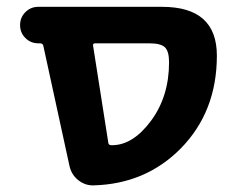

<svg xmlns="http://www.w3.org/2000/svg" viewBox="-20 -566 691 565"><path d="M259.8 -438.5Q252.9 -438.5 253.9 -431.6L298.8 -145.5Q299.8 -138.7 307.6 -138.7H309.6Q371.1 -138.7 424.3 -210.4Q477.5 -282.2 477.5 -382.8Q477.5 -415 465.3 -426.8Q453.1 -438.5 419.9 -438.5ZM107.4 -431.6Q105.5 -438.5 97.7 -438.5H92.8Q70.3 -438.5 54.7 -454.1Q39.1 -469.7 39.1 -492.2Q39.1 -514.6 54.7 -530.3Q70.3 -545.9 92.8 -545.9H457Q618.2 -545.9 618.2 -402.3Q618.2 -237.3 511.7 -128.9Q408.2 -24.4 254.9 -20.5Q253.9 -20.5 252.9 -20.5Q229.5 -20.5 210 -36.1Q190.4 -51.8 184.6 -77.1Z"/></svg>

Font: Gen Jyuu Gothic P Bold
Style: Bold
Weight: 700
Designer: [Source Han Sans]
Ryoko NISHIZUKA  (kana & ideographs); Paul D. Hunt (Latin, Greek & Cyrillic); Wenlong ZHANG  (bopomofo
Version: Version 1.002.20150607